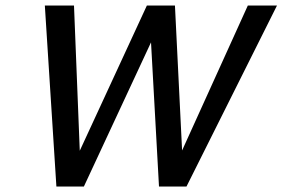

<svg xmlns="http://www.w3.org/2000/svg" viewBox="-20 -678 1027 698"><path d="M881 -658H987L658 0H558L529 -524L285 0H185L143 -658H249L270 -130L514 -658H616L642 -131Z"/></svg>

Font: EauTestInfant Semibold
Style: Italic
Weight: 600
Italic angle: -12°
Designer: Christian Thalmann (Catharsis Fonts)
Version: Version 0.001;PS 000.001;hotconv 1.0.88;makeotf.lib2.5.64775